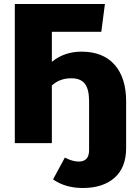

<svg xmlns="http://www.w3.org/2000/svg" viewBox="-20 -715 673 959"><path d="M387 -457Q495 -457 552.5 -391.5Q610 -326 610 -209V24Q610 122 552 173Q494 224 394 224Q306 224 245 181L304 72Q342 92 373 92Q425 92 425 35V-209Q425 -269 404 -296.5Q383 -324 336 -324Q278 -324 239 -288V0H54V-695H504L486 -556H239V-406Q301 -457 387 -457Z"/></svg>

Font: FiraGO ExtraBold
Style: Regular
Weight: 800
Designer: bBox Type
Foundry: bBox Type GmbH
Version: Version 1.001;PS 001.001;hotconv 1.0.88;makeotf.lib2.5.64775